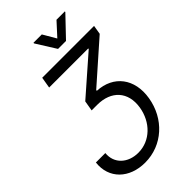

<svg xmlns="http://www.w3.org/2000/svg" viewBox="-339 -1047 1362 1362"><g transform="rotate(-45 342.0 -366.0)"><path d="M102.6 -33H7.8C-9.2 114 97.3 215.2 254.6 215.2C429 215.2 567.5 87.7 596.6 -89.1C625 -259.2 531.6 -380.3 372.2 -387.8L372.9 -394.9L672.6 -659.4L683.9 -727.3H163.7L149.5 -643.5H541.9L540.8 -637.8L261 -392.8L247.9 -315.7H304C443.2 -315.7 526.6 -227.3 503.9 -87.4C483.7 36.6 391 131.4 269.9 131.4C167.3 131.4 92.7 64.6 102.6 -33ZM294.7 -941.1 387.8 -792.6H467.7L609.4 -941.1L610.1 -946.7H526.3L436.4 -848.4L378.9 -946.7H295.5Z"/></g></svg>

Font: Margiela Sans Text
Style: Italic
Weight: 400
Italic angle: -9.39999°
Designer: Stefan Endress, Andreas Faust
Version: Version 1.100;FEAKit 1.0